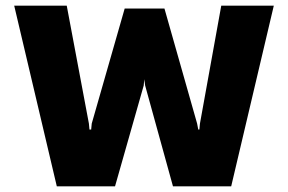

<svg xmlns="http://www.w3.org/2000/svg" viewBox="-20 -656 1014 676"><path d="M180 0 30 -636H215L293 -221L295 -200H301L303 -221L419 -626H559L674 -221L678 -200H682L684 -221L759 -636H944L794 0H589L491 -355L488 -377L486 -355L385 0Z"/></svg>

Font: Braah One
Style: Regular
Weight: 400
Designer: Ashish Kumar
Foundry: Ashish Kumar
Version: Version 1.001; ttfautohint (v1.8.4.7-5d5b);gftools[0.9.29]